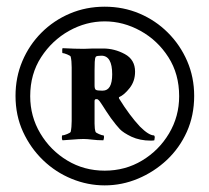

<svg xmlns="http://www.w3.org/2000/svg" viewBox="-20 -686 625 574"><path d="M293 -131.8Q242.2 -131.8 194.3 -151.4Q146.5 -170.9 108.9 -207Q71.3 -243.2 48.8 -292Q26.4 -340.8 26.4 -399.4Q26.4 -455.1 46.9 -503.4Q67.4 -551.8 104 -588.4Q140.6 -625 189 -645.5Q237.3 -666 293 -666Q348.6 -666 397 -645.5Q445.3 -625 481.9 -588.4Q518.6 -551.8 539.6 -503.4Q560.5 -455.1 560.5 -399.4Q560.5 -340.8 538.6 -292Q516.6 -243.2 478.5 -207.5Q440.4 -171.9 392.6 -151.9Q344.7 -131.8 293 -131.8ZM293 -175.8Q354.5 -175.8 404.8 -206.1Q455.1 -236.3 485.4 -287.1Q515.6 -337.9 515.6 -398.4Q515.6 -464.8 483.4 -515.1Q451.2 -565.4 399.9 -593.8Q348.6 -622.1 293 -622.1Q237.3 -622.1 186.5 -593.8Q135.7 -565.4 103 -515.1Q70.3 -464.8 70.3 -398.4Q70.3 -337.9 100.6 -287.1Q130.9 -236.3 181.2 -206.1Q231.4 -175.8 293 -175.8ZM430.7 -265.6Q398.4 -265.6 373 -277.3Q348.6 -289.1 338.4 -299.8Q328.1 -310.5 311.5 -333Q295.9 -355.5 286.6 -370.6Q277.3 -385.7 272.5 -388.7Q271.5 -389.6 267.6 -389.6Q262.7 -389.6 262.7 -383.8V-316.4Q262.7 -300.8 265.6 -292Q266.6 -289.1 275.9 -285.2Q285.2 -281.2 289.1 -281.2Q291 -281.2 291 -276.4Q291 -272.5 289.1 -266.6Q270.5 -266.6 255.4 -268.6Q240.2 -270.5 229.5 -270.5Q223.6 -270.5 214.8 -270Q206.1 -269.5 195.3 -268.6L167 -266.6Q165 -268.6 165 -273.4Q165 -281.2 166 -281.2Q170.9 -281.2 180.7 -285.2Q190.4 -289.1 191.4 -292Q194.3 -305.7 194.3 -324.2V-484.4Q194.3 -503.9 191.4 -516.6Q190.4 -519.5 180.7 -523.4Q170.9 -527.3 167 -527.3Q166 -527.3 166 -534.2Q166 -541 167 -542Q186.5 -541 202.1 -540.5Q217.8 -540 230.5 -540L258.8 -541H288.1Q322.3 -541 353 -524.4Q383.8 -507.8 383.8 -471.7Q383.8 -443.4 367.7 -422.9Q351.6 -402.3 335.9 -395.5Q335 -394.5 335.9 -391.6Q351.6 -366.2 367.2 -345.2Q382.8 -324.2 398.4 -307.6Q424.8 -281.2 440.4 -281.2Q443.4 -278.3 442.4 -273.4L441.4 -266.6Q439.5 -265.6 430.7 -265.6ZM284.2 -415H287.1Q315.4 -415 315.4 -463.9Q315.4 -519.5 283.2 -519.5Q269.5 -519.5 266.6 -516.6Q263.7 -512.7 263.2 -501Q262.7 -489.3 262.7 -475.6V-430.7Q262.7 -419.9 266.6 -417.5Q270.5 -415 284.2 -415Z"/></svg>

Font: Crimson Text Bold
Style: Bold
Weight: 700
Designer: Sebastian Kosch
Foundry: Sebastian Kosch
Version: Version 1.10 July 1, 2025